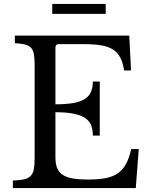

<svg xmlns="http://www.w3.org/2000/svg" viewBox="-20 -950 766 970"><path d="M260 -423Q314 -423 350.5 -429.5Q387 -436 408.5 -450Q430 -464 439.5 -486Q449 -508 449 -538H484V-265H449Q449 -295 440.5 -317Q432 -339 410.5 -353.5Q389 -368 352.5 -375.5Q316 -383 260 -383V-157Q260 -124 268 -102.5Q276 -81 295.5 -67.5Q315 -54 347 -48.5Q379 -43 426 -43Q479 -43 516 -50.5Q553 -58 577.5 -76Q602 -94 617.5 -123.5Q633 -153 643 -197H681L666 0H45V-38Q80 -39 101.5 -44Q123 -49 135 -61.5Q147 -74 151 -95.5Q155 -117 155 -152V-618Q155 -653 151.5 -674.5Q148 -696 137.5 -708Q127 -720 107 -725Q87 -730 55 -732V-770H633L642 -594H607Q601 -634 587.5 -659.5Q574 -685 550.5 -700Q527 -715 491 -721Q455 -727 404 -727H277Q260 -727 260 -710ZM244 -880V-930H514V-880Z"/></svg>

Font: SVN-Libre Baskerville
Style: Regular
Weight: 400
Designer: Pablo Impallari, Rodrigo Fuenzalida
Foundry: Pablo Impallari, Rodrigo Fuenzalida
Version: Version 1.000; ttfautohint (v1.8.4)